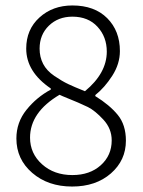

<svg xmlns="http://www.w3.org/2000/svg" viewBox="-20 -671 522 703"><path d="M244 12Q156 12 98 -38Q40 -88 40 -164Q40 -223 77 -269Q114 -315 166 -343V-347Q76 -408 76 -493Q76 -563 124.5 -607Q173 -651 245 -651Q326 -651 372.5 -604.5Q419 -558 419 -484Q419 -437 391 -393.5Q363 -350 329 -323V-319Q381 -287 411 -250.5Q441 -214 441 -156Q441 -84 386 -36Q331 12 244 12ZM291 -337Q371 -403 371 -482Q371 -536 337 -573Q303 -610 245 -610Q193 -610 159 -577Q125 -544 125 -493Q125 -462 138 -437Q151 -412 179 -393Q207 -374 229 -363.5Q251 -353 291 -337ZM245 -30Q309 -30 349 -66Q389 -102 389 -157Q389 -200 358.5 -233Q328 -266 302 -279Q276 -292 209 -319Q202 -322 198 -324Q90 -260 90 -167Q90 -109 134 -69.5Q178 -30 245 -30Z"/></svg>

Font: Assistant Light
Style: Regular
Weight: 300
Designer: Hebrew By Ben Nathan, Latin by Paul Hunt
Version: Version 2.001;PS 002.001;hotconv 1.0.88;makeotf.lib2.5.64775